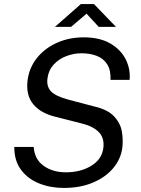

<svg xmlns="http://www.w3.org/2000/svg" viewBox="-20 -916 695 946"><path d="M294 10Q228.5 10 172.8 -12.2Q117 -34.5 83.5 -79.5Q50 -124.5 50.5 -192H146Q150.5 -130.5 195.2 -98.8Q240 -67 304.5 -67Q377 -67 429.2 -98.8Q481.5 -130.5 489 -185.5Q495.5 -234.5 468 -263.8Q440.5 -293 385.5 -307L255.5 -340Q181 -357.5 143.8 -402.5Q106.5 -447.5 116 -521.5Q124.5 -584 163 -631.5Q201.5 -679 261.2 -705.5Q321 -732 392.5 -732Q472 -732 524 -701.5Q576 -671 599.8 -622.8Q623.5 -574.5 618.5 -522.5H524.5Q526.5 -571.5 507.5 -600.2Q488.5 -629 455.5 -641.2Q422.5 -653.5 382 -653.5Q343 -653.5 306.5 -639.5Q270 -625.5 244.8 -598.2Q219.5 -571 214 -530.5Q208.5 -491 230.5 -466.8Q252.5 -442.5 317 -425L442.5 -392Q510.5 -376.5 542 -342.8Q573.5 -309 580.5 -267.5Q587.5 -226 582.5 -186.5Q575 -132 537.8 -87.5Q500.5 -43 438.2 -16.5Q376 10 294 10ZM250.5 -783.5 378.5 -896H443L551.5 -783.5H466.5L406.5 -848.5L330 -783.5Z"/></svg>

Font: Public Sans
Style: Italic
Weight: 400
Italic angle: -8°
Designer: The Public Sans project authors (U.S. Web Design System). Libre Franklin designed by Pablo Impallari and Rodrigo Fuenzal
Version: Version 1.008; ttfautohint (v1.8.1) -l 8 -r 50 -G 200 -x 14 